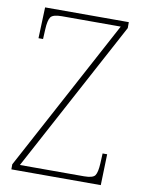

<svg xmlns="http://www.w3.org/2000/svg" viewBox="-82 -772 622 829"><g transform="rotate(10 229.5 -357.0)"><path d="M26 0V-22L384 -689H126Q87 -689 77 -675Q67 -661 65 -620L63 -578H43L48 -714H415V-688L59 -25H340Q379 -25 388.5 -39Q398 -53 400 -93L402 -136H422L418 0Z"/></g></svg>

Font: Noto Serif Lao SemiCondensed Thin
Style: Regular
Weight: 100
Width: 4
Designer: Monotype Design Team
Foundry: Monotype Imaging Inc.
Version: Version 2.003; ttfautohint (v1.8.4.7-5d5b)